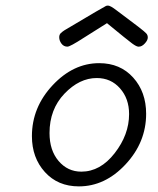

<svg xmlns="http://www.w3.org/2000/svg" viewBox="-20 -663 565 687"><path d="M94.2 -175.8Q94.2 -278.8 168.2 -357.9Q242.2 -437 335 -437Q410.2 -437 456.5 -385.5Q502.9 -334 502.9 -255.9Q502.9 -153.8 429.4 -75Q356 3.9 262.2 3.9Q187 3.9 140.6 -47.4Q94.2 -98.6 94.2 -175.8ZM157.2 -187Q157.2 -125 189.7 -86.9Q222.2 -48.8 271 -48.8Q338.9 -48.8 390.4 -115Q441.9 -181.2 441.9 -254.9Q441.9 -310.1 409.4 -346.9Q377 -383.8 326.2 -383.8Q264.2 -383.8 210.7 -327.9Q157.2 -272 157.2 -187ZM191.9 -529.8Q191.9 -534.7 193.4 -538.3Q194.8 -542 198 -544.9Q201.2 -547.9 203.1 -549.3Q205.1 -550.8 210 -554.2L214.8 -557.1Q356 -641.1 359.9 -642.1Q362.8 -643.1 366.2 -643.1Q375 -643.1 397 -626Q497.1 -551.8 502.9 -543.9Q508.8 -538.1 508.8 -528.8Q508.8 -519 498.3 -507.6Q487.8 -496.1 477.1 -496.1H475.1Q468.3 -496.1 452.6 -507.6Q437 -519 362.8 -580.1Q325.7 -557.1 279.8 -527.8Q230 -495.6 221.2 -496.1Q208 -496.1 200 -506.8Q191.9 -517.6 191.9 -529.8Z"/></svg>

Font: CMU Typewriter Text
Style: LightOblique
Weight: 200
Italic angle: -9.46001°
Version: Version 0.7.0